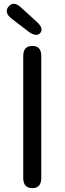

<svg xmlns="http://www.w3.org/2000/svg" viewBox="-20 -971 333 991"><path d="M147 0Q100 0 100 -52V-682Q100 -734 147 -734Q193 -734 193 -682V-52Q193 0 147 0ZM188 -801Q168 -778 127 -808L41 -874Q-1 -906 24 -937Q50 -968 89 -932L169 -859Q207 -825 188 -801Z"/></svg>

Font: Resource Han Rounded HK
Style: Regular
Weight: 400
Designer: Cyano Hao (round all glyphs); Ryoko NISHIZUKA  (kana, bopomofo & ideographs); Paul D. Hunt (Latin, Greek & Cyrillic); Sa
Foundry: Cyano Hao
Version: 0.990